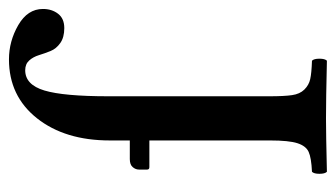

<svg xmlns="http://www.w3.org/2000/svg" viewBox="-178 -558 739 422"><g transform="rotate(-90 191.0 -347.5)"><path d="M51.8 -431.2H92.8V-475.1Q92.8 -573.7 141.6 -635.3Q190.4 -696.8 271 -696.8Q311 -696.8 346.4 -676.3Q381.8 -655.8 381.8 -622.1Q381.8 -602.5 371.3 -588.9Q360.8 -575.2 339.8 -575.2Q319.3 -575.2 306.9 -584Q294.4 -592.8 289.3 -605.5Q284.2 -618.2 280.3 -630.9Q276.4 -643.6 268.6 -652.3Q260.7 -661.1 247.1 -661.1Q215.3 -661.1 202.6 -618.9Q189.9 -576.7 189.9 -478V-124Q189.9 -91.8 192.4 -74.7Q194.8 -57.6 204.6 -47.6Q214.4 -37.6 227.5 -34.7Q240.7 -31.7 268.1 -30.8Q272.5 -26.4 272.5 -14.4Q272.5 -2.4 268.1 2Q182.1 0 141.1 0Q107.9 0 23.9 2Q19.5 -2.4 19.5 -14.4Q19.5 -26.4 23.9 -30.8Q54.7 -32.2 67.6 -38.1Q80.6 -43.9 86.7 -62.7Q92.8 -81.5 92.8 -123V-388.2H34.2Q28.8 -388.2 28.8 -393.1V-411.1Q28.8 -418.5 34.2 -424.8Q39.6 -431.2 51.8 -431.2Z"/></g></svg>

Font: Common Serif Medium
Style: Regular
Weight: 500
Designer: Philipp H. Poll, Khaled Hosny
Foundry: Stefan Peev, Context Ltd.
Version: Version 1.026